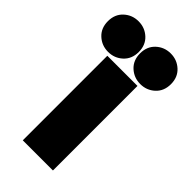

<svg xmlns="http://www.w3.org/2000/svg" viewBox="-330 -848 941 941"><g transform="rotate(45 140.5 -377.0)"><path d="M104.5 -755Q136 -726 136 -678Q136 -630 104.5 -601Q73 -572 29 -572Q-15 -572 -46.5 -601Q-78 -630 -78 -678Q-78 -726 -46.5 -755Q-15 -784 29 -784Q73 -784 104.5 -755ZM327.5 -755Q359 -726 359 -678Q359 -630 327.5 -601Q296 -572 252 -572Q208 -572 176.5 -601Q145 -630 145 -678Q145 -726 176.5 -755Q208 -784 252 -784Q296 -784 327.5 -755ZM249 -556V30H40V-556Z"/></g></svg>

Font: Repo
Style: ExtraBlack
Weight: 1000
Designer: Stefan Peev
Foundry: Context Ltd
Version: Version 001.000